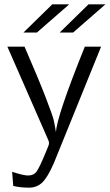

<svg xmlns="http://www.w3.org/2000/svg" viewBox="-20 -660 506 885"><path d="M88 -510 221 -640H299L150 -510ZM255 -510 388 -640H466L317 -510ZM14 -445H93Q157 -298 189 -215Q221 -132 226.5 -110.5Q232 -89 238 -50Q240 -120 371 -445H446L229 90Q200 157 175 181Q150 205 114 205Q73 205 41 197L36 132Q89 149 109 149Q136 149 149.5 129.5Q163 110 191 42Q198 25 202 15Q206 6 206 -1Q206 -8 201 -18Z"/></svg>

Font: CMU Sans Serif
Style: Medium
Weight: 500
Version: Version 0.7.0